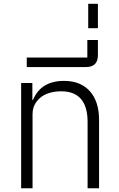

<svg xmlns="http://www.w3.org/2000/svg" viewBox="-20 -1017 643 1037"><path d="M94.2 0V-568.8H154.8V-477.1H158.2Q200.7 -580.1 326.2 -580.1Q415 -580.1 465.1 -524.7Q515.1 -469.2 515.1 -368.2V0H453.1V-357.9Q453.1 -523.9 310.1 -523.9Q269.5 -523.9 235.4 -511.2Q201.2 -498.5 178.5 -469.7Q155.8 -440.9 155.8 -400.9V0Z M124.5 -654.8V-706.1H451.7V-800.8H508.8V-719.2Q508.8 -654.8 443.8 -654.8Z M456.5 -864.7V-996.6H508.8V-864.7Z"/></svg>

Font: Anuphan Light
Style: Regular
Weight: 300
Designer: Mike Abbink, Paul van der Laan, Pieter van Rosmalen, Mint Tantisuwanna
Foundry: Bold Monday; Cadson Demak
Version: Version 3.002;hotconv 1.0.109;makeotfexe 2.5.65596